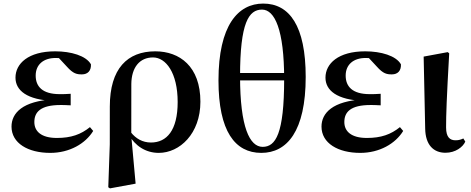

<svg xmlns="http://www.w3.org/2000/svg" viewBox="-20 -839 2634 1074"><path d="M260.9 16.2C369 16.2 457.7 -35.3 501.3 -106.5L483.2 -127.9C432.6 -87 377.9 -67.3 298.1 -67.3C210.9 -67.3 172.1 -104.3 172.1 -156.2C172.1 -211.8 206.1 -251.6 319.3 -251.6C331.5 -251.6 344.1 -251.6 375.4 -249.8V-314.4C350 -312.4 333.5 -312.4 314.1 -312.4C216.9 -312.4 179.6 -355.3 179.6 -416.3C179.6 -477.1 222.4 -514.7 291.4 -514.7C315.4 -514.7 338.5 -513.2 374.7 -509.1L352.5 -534.8L291.2 -533.9L354.2 -466.1C389.4 -426.7 409.4 -422.9 438.1 -422.9C471.3 -422.9 490.5 -444 488.7 -479.2C461.7 -527.4 376.9 -551.9 289 -551.9C138.1 -551.9 66.6 -483.1 66.6 -404.7C66.6 -333.8 129.5 -279.8 282.4 -274.3V-283.1C105.7 -274.9 44.4 -205.9 44.4 -130.8C44.4 -37.8 137.1 16.2 260.9 16.2Z M585.7 208.4 595.2 214.7 738.6 188.3 714.7 -74.4 714.3 -86.8 714.6 -369.3C715.6 -461.6 760.8 -517.7 836 -517.7C907.4 -517.7 973.8 -432.4 973.8 -268.3C973.8 -109.2 912.4 -41.8 824.5 -41.8C777.1 -41.8 739.7 -64.1 712.4 -98.6L696.5 -84.8H700.9C735.2 -24.1 794.2 16.2 868 16.2C985.2 16.2 1101 -91.1 1101 -270C1101 -467.7 984.6 -551.9 848.5 -551.9C693 -551.9 594.3 -455.7 594.3 -243.1L594.1 -31.5Z M1441.8 16.2C1585.4 16.2 1690 -104.6 1690 -408.7C1690 -693.5 1599.6 -819 1452.4 -819C1311.7 -819 1202.1 -697.5 1202.1 -389.2C1202.1 -104.9 1294.4 16.2 1441.8 16.2ZM1449.2 -17.5C1376.8 -17.5 1322.8 -126.7 1322.8 -412.2C1322.8 -712.7 1371.6 -785.3 1445.8 -785.3C1516.8 -785.3 1569.5 -672.7 1569.5 -396.8C1569.5 -89.6 1521.7 -17.5 1449.2 -17.5ZM1247.6 -389.2H1648.2V-430.7H1247.6Z M1994.9 16.2C2103 16.2 2191.7 -35.3 2235.3 -106.5L2217.2 -127.9C2166.6 -87 2111.9 -67.3 2032.1 -67.3C1944.9 -67.3 1906.1 -104.3 1906.1 -156.2C1906.1 -211.8 1940.1 -251.6 2053.3 -251.6C2065.5 -251.6 2078.1 -251.6 2109.4 -249.8V-314.4C2084 -312.4 2067.5 -312.4 2048.1 -312.4C1950.9 -312.4 1913.6 -355.3 1913.6 -416.3C1913.6 -477.1 1956.4 -514.7 2025.4 -514.7C2049.4 -514.7 2072.5 -513.2 2108.7 -509.1L2086.5 -534.8L2025.2 -533.9L2088.2 -466.1C2123.4 -426.7 2143.4 -422.9 2172.1 -422.9C2205.3 -422.9 2224.5 -444 2222.7 -479.2C2195.7 -527.4 2110.9 -551.9 2023 -551.9C1872.1 -551.9 1800.6 -483.1 1800.6 -404.7C1800.6 -333.8 1863.5 -279.8 2016.4 -274.3V-283.1C1839.7 -274.9 1778.4 -205.9 1778.4 -130.8C1778.4 -37.8 1871.1 16.2 1994.9 16.2Z M2471.8 15.5C2527.7 15.5 2569.3 -16.3 2582.7 -46.8L2571.8 -64.5C2560 -59 2547 -54.2 2528.5 -54.2C2497.9 -54.2 2475.3 -69.9 2475.3 -126.4C2475.3 -197.2 2478.4 -287.6 2492.7 -540.7L2484.5 -547.4L2349.8 -522.4L2358.4 -119.2C2359.9 -28.7 2404.7 15.5 2471.8 15.5Z"/></svg>

Font: Source Han Serif TW VF
Style: Regular
Weight: 250
Designer: Ryoko NISHIZUKA 西塚涼子 (kana & ideographs); Frank Grießhammer (Latin, Greek & Cyrillic); Wenlong ZHANG 张文龙 (bopomofo); San
Foundry: Adobe
Version: Version 2.002;hotconv 1.1.0;makeotfexe 2.6.0